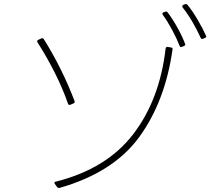

<svg xmlns="http://www.w3.org/2000/svg" viewBox="-20 -895 1040 946"><path d="M896 -875Q900 -875 904 -871Q929 -840 954 -797.5Q979 -755 995 -719Q996 -718 996 -715Q996 -710 990 -708L980 -704L976 -703Q971 -703 969 -708Q952 -746 928.5 -786.5Q905 -827 880 -858Q878 -860 878 -864Q878 -869 883 -871L894 -875ZM799 -838Q803 -838 806 -834Q831 -801 855 -757.5Q879 -714 892 -679Q893 -678 893 -675Q893 -671 886 -668L876 -664L872 -663Q867 -663 865 -669Q851 -705 828.5 -747Q806 -789 782 -822Q780 -824 780 -828Q780 -832 785 -834L796 -838ZM322 -378Q317 -378 315 -384Q290 -457 250.5 -535.5Q211 -614 165 -686Q163 -690 163 -692Q163 -696 169 -699L184 -706L188 -707Q193 -707 196 -702Q286 -558 347 -398L348 -393Q348 -388 343 -386L327 -379Q325 -379 322 -378ZM830 -651Q794 -396 666.5 -220.5Q539 -45 273 31H269Q264 31 261 26L250 11Q248 7 248 6Q248 1 255 0Q505 -63 636 -233.5Q767 -404 796 -656Q797 -664 806 -664L822 -661Q832 -661 830 -651Z"/></svg>

Font: LINE Seed JP_TTF Thin
Style: Regular
Weight: 250
Designer: LY Corporation & Fontrix & Fontworks
Version: Version 1.008